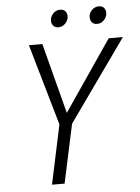

<svg xmlns="http://www.w3.org/2000/svg" viewBox="-58 -895 683 940"><g transform="rotate(-5 284.0 -425.0)"><path d="M106 -690H172L262 -344L498 -690H568L283 -289L221 0H159L221 -291ZM224 -800Q224 -820 238.5 -835Q253 -850 273 -850Q290 -850 298.5 -840Q307 -830 307 -815Q307 -796 292.5 -780.5Q278 -765 258 -765Q242 -765 233 -775Q224 -785 224 -800ZM414 -800Q414 -820 428.5 -835Q443 -850 463 -850Q480 -850 488.5 -840Q497 -830 497 -815Q497 -796 482.5 -780.5Q468 -765 448 -765Q432 -765 423 -775Q414 -785 414 -800Z"/></g></svg>

Font: Radio Canada Condensed Light
Style: Italic
Weight: 300
Width: 3
Italic angle: -12°
Designer: Charles Daoud, Etienne Aubert Bonn, Alexandre Saumier Demers, Jacques Le Bailly
Foundry: Radio-Canada
Version: Version 2.104; ttfautohint (v1.8.4.7-5d5b);gftools[0.9.28.de